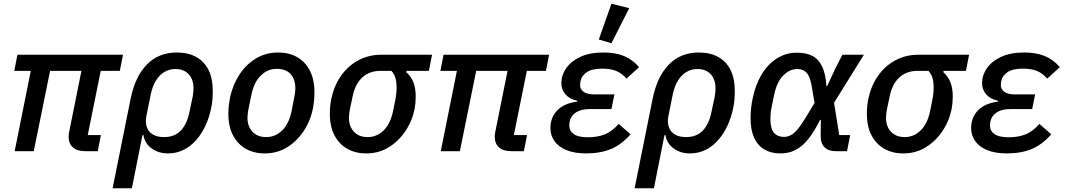

<svg xmlns="http://www.w3.org/2000/svg" viewBox="-20 -815 5740 1035"><path d="M507 0H441Q396 0 373 -20.5Q350 -41 350 -78Q350 -85 351 -93.5Q352 -102 354 -110L419 -433H250L162 0H59L146 -433H57L74 -520H643L626 -433H523L453 -87H524Z M587 200 684 -282Q708 -402 771.5 -467Q835 -532 933 -532Q994 -532 1037.5 -508Q1081 -484 1104 -438Q1127 -392 1127 -323Q1127 -300 1125 -276.5Q1123 -253 1118 -231Q1108 -182 1088 -138.5Q1068 -95 1038.5 -61Q1009 -27 970.5 -7.5Q932 12 885 12Q835 12 798 -14.5Q761 -41 753 -87H748L691 200ZM865 -76Q921 -76 955 -111.5Q989 -147 1002 -215L1019 -295Q1020 -304 1021.5 -315Q1023 -326 1023 -341Q1023 -371 1011.5 -394Q1000 -417 978.5 -430Q957 -443 925 -443Q894 -443 867 -427.5Q840 -412 820.5 -380.5Q801 -349 792 -303L769 -189Q763 -159 770.5 -133Q778 -107 801.5 -91.5Q825 -76 865 -76Z M1407 12Q1349 12 1305 -13Q1261 -38 1236 -85.5Q1211 -133 1211 -203Q1211 -225 1213.5 -246.5Q1216 -268 1220 -289Q1235 -359 1271 -413.5Q1307 -468 1360 -500Q1413 -532 1479 -532Q1538 -532 1582 -507Q1626 -482 1650.5 -434Q1675 -386 1675 -317Q1675 -295 1673 -273.5Q1671 -252 1667 -231Q1653 -162 1616 -107Q1579 -52 1526 -20Q1473 12 1407 12ZM1415 -76Q1464 -76 1501 -112Q1538 -148 1552 -217L1568 -300Q1570 -309 1571 -319Q1572 -329 1572 -339Q1572 -371 1561 -394.5Q1550 -418 1527.5 -431Q1505 -444 1472 -444Q1423 -444 1386 -408Q1349 -372 1335 -303L1318 -220Q1317 -212 1315.5 -201.5Q1314 -191 1314 -181Q1314 -149 1326 -126Q1338 -103 1360 -89.5Q1382 -76 1415 -76Z M2292 -433H2172L2170 -426Q2196 -403 2208.5 -371Q2221 -339 2221 -295Q2221 -278 2219.5 -261.5Q2218 -245 2215 -228Q2202 -163 2165.5 -108.5Q2129 -54 2075.5 -21Q2022 12 1954 12Q1896 12 1852 -13Q1808 -38 1783 -85.5Q1758 -133 1758 -203Q1758 -224 1760 -244Q1762 -264 1766 -283Q1781 -353 1818 -406Q1855 -459 1911 -489.5Q1967 -520 2036 -520H2309ZM2090 -433H2031Q1972 -433 1933.5 -398Q1895 -363 1881 -296L1865 -220Q1864 -212 1862.5 -201.5Q1861 -191 1861 -181Q1861 -149 1873 -126Q1885 -103 1907 -89.5Q1929 -76 1962 -76Q2011 -76 2048 -112Q2085 -148 2099 -217L2113 -287Q2115 -301 2116.5 -313.5Q2118 -326 2118 -339Q2118 -372 2112 -393.5Q2106 -415 2090 -433Z M2804 0H2738Q2693 0 2670 -20.5Q2647 -41 2647 -78Q2647 -85 2648 -93.5Q2649 -102 2651 -110L2716 -433H2547L2459 0H2356L2443 -433H2354L2371 -520H2940L2923 -433H2820L2750 -87H2821Z M3315 -147 3379 -91Q3330 -35 3273 -11.5Q3216 12 3140 12Q3076 12 3033 -6Q2990 -24 2968.5 -55Q2947 -86 2947 -125Q2947 -181 2983.5 -219.5Q3020 -258 3091 -267L3092 -272Q3050 -281 3028 -306.5Q3006 -332 3006 -367Q3006 -409 3031.5 -446.5Q3057 -484 3107.5 -508Q3158 -532 3233 -532Q3299 -532 3345 -512.5Q3391 -493 3425 -453L3357 -391Q3334 -419 3303 -432Q3272 -445 3227 -445Q3172 -445 3144 -426.5Q3116 -408 3110 -380Q3109 -374 3108 -368.5Q3107 -363 3107 -356Q3107 -334 3126 -320Q3145 -306 3185 -306H3292L3276 -227H3158Q3113 -227 3085.5 -209.5Q3058 -192 3051 -161Q3050 -156 3049.5 -150.5Q3049 -145 3049 -136Q3049 -109 3073 -92Q3097 -75 3149 -75Q3201 -75 3240 -90.5Q3279 -106 3315 -147ZM3372 -771 3276 -582 3208 -602 3276 -795Z M3401 200 3498 -282Q3522 -402 3585.5 -467Q3649 -532 3747 -532Q3808 -532 3851.5 -508Q3895 -484 3918 -438Q3941 -392 3941 -323Q3941 -300 3939 -276.5Q3937 -253 3932 -231Q3922 -182 3902 -138.5Q3882 -95 3852.5 -61Q3823 -27 3784.5 -7.5Q3746 12 3699 12Q3649 12 3612 -14.5Q3575 -41 3567 -87H3562L3505 200ZM3679 -76Q3735 -76 3769 -111.5Q3803 -147 3816 -215L3833 -295Q3834 -304 3835.5 -315Q3837 -326 3837 -341Q3837 -371 3825.5 -394Q3814 -417 3792.5 -430Q3771 -443 3739 -443Q3708 -443 3681 -427.5Q3654 -412 3634.5 -380.5Q3615 -349 3606 -303L3583 -189Q3577 -159 3584.5 -133Q3592 -107 3615.5 -91.5Q3639 -76 3679 -76Z M4563 -87 4546 0H4485Q4446 0 4424.5 -21.5Q4403 -43 4404 -85L4405 -169H4401Q4374 -116 4348.5 -80.5Q4323 -45 4297 -25Q4271 -5 4244 3.5Q4217 12 4186 12Q4136 12 4100 -9.5Q4064 -31 4045 -73Q4026 -115 4026 -178Q4026 -206 4029 -232.5Q4032 -259 4037 -283Q4051 -354 4083.5 -410Q4116 -466 4165.5 -498.5Q4215 -531 4276 -531Q4327 -531 4360.5 -513Q4394 -495 4412.5 -455Q4431 -415 4435 -351H4439L4483 -446L4521 -520H4637L4476 -261L4504 -87ZM4206 -77Q4224 -77 4241.5 -85.5Q4259 -94 4279 -117.5Q4299 -141 4325 -184L4371 -260L4358 -336Q4349 -399 4329.5 -421Q4310 -443 4279 -443Q4236 -443 4201.5 -407.5Q4167 -372 4153 -303L4138 -230Q4135 -214 4134 -200.5Q4133 -187 4133 -173Q4133 -121 4152.5 -99Q4172 -77 4206 -77Z M5187 -433H5067L5065 -426Q5091 -403 5103.5 -371Q5116 -339 5116 -295Q5116 -278 5114.5 -261.5Q5113 -245 5110 -228Q5097 -163 5060.5 -108.5Q5024 -54 4970.5 -21Q4917 12 4849 12Q4791 12 4747 -13Q4703 -38 4678 -85.5Q4653 -133 4653 -203Q4653 -224 4655 -244Q4657 -264 4661 -283Q4676 -353 4713 -406Q4750 -459 4806 -489.5Q4862 -520 4931 -520H5204ZM4985 -433H4926Q4867 -433 4828.5 -398Q4790 -363 4776 -296L4760 -220Q4759 -212 4757.5 -201.5Q4756 -191 4756 -181Q4756 -149 4768 -126Q4780 -103 4802 -89.5Q4824 -76 4857 -76Q4906 -76 4943 -112Q4980 -148 4994 -217L5008 -287Q5010 -301 5011.5 -313.5Q5013 -326 5013 -339Q5013 -372 5007 -393.5Q5001 -415 4985 -433Z M5583 -147 5647 -91Q5598 -35 5541 -11.5Q5484 12 5408 12Q5344 12 5301 -6Q5258 -24 5236.5 -55Q5215 -86 5215 -125Q5215 -181 5251.5 -219.5Q5288 -258 5359 -267L5360 -272Q5318 -281 5296 -306.5Q5274 -332 5274 -367Q5274 -409 5299.5 -446.5Q5325 -484 5375.5 -508Q5426 -532 5501 -532Q5567 -532 5613 -512.5Q5659 -493 5693 -453L5625 -391Q5602 -419 5571 -432Q5540 -445 5495 -445Q5440 -445 5412 -426.5Q5384 -408 5378 -380Q5377 -374 5376 -368.5Q5375 -363 5375 -356Q5375 -334 5394 -320Q5413 -306 5453 -306H5560L5544 -227H5426Q5381 -227 5353.5 -209.5Q5326 -192 5319 -161Q5318 -156 5317.5 -150.5Q5317 -145 5317 -136Q5317 -109 5341 -92Q5365 -75 5417 -75Q5469 -75 5508 -90.5Q5547 -106 5583 -147Z"/></svg>

Font: IBM Plex Sans Medium
Style: Italic
Weight: 500
Italic angle: -11.31°
Designer: Mike Abbink, Paul van der Laan, Pieter van Rosmalen
Foundry: Bold Monday
Version: Version 3.201